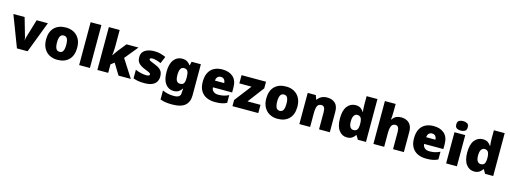

<svg xmlns="http://www.w3.org/2000/svg" viewBox="-7 -1912 8736 3288"><g transform="rotate(15 4360.5 -268.0)"><path d="M211 0 0 -553H199L293 -226Q295 -222 298.5 -204Q302 -186 302 -170H305Q305 -187 308.5 -202Q312 -217 314 -225L412 -553H611L400 0Z M1205 -278Q1205 -139 1131 -64.5Q1057 10 928 10Q848 10 786 -23.5Q724 -57 688.5 -121.5Q653 -186 653 -278Q653 -415 727 -489Q801 -563 931 -563Q1011 -563 1072.5 -530Q1134 -497 1169.5 -433.5Q1205 -370 1205 -278ZM847 -278Q847 -207 866 -169.5Q885 -132 930 -132Q974 -132 992.5 -169.5Q1011 -207 1011 -278Q1011 -349 992.5 -385Q974 -421 929 -421Q886 -421 866.5 -385Q847 -349 847 -278Z M1505 0H1314V-760H1505Z M1829 -461Q1829 -427 1826 -386Q1823 -345 1818 -311H1822Q1833 -328 1850.5 -354Q1868 -380 1881 -397L2005 -553H2218L2026 -318L2230 0H2012L1891 -198L1829 -151V0H1637V-760H1829Z M2707 -170Q2707 -118 2683.5 -77Q2660 -36 2608.5 -13Q2557 10 2473 10Q2414 10 2367.5 3.5Q2321 -3 2273 -21V-174Q2326 -150 2380 -139.5Q2434 -129 2465 -129Q2527 -129 2527 -157Q2527 -169 2517 -178Q2507 -187 2481.5 -198Q2456 -209 2409 -228Q2340 -257 2306 -294.5Q2272 -332 2272 -400Q2272 -481 2334.5 -522Q2397 -563 2500 -563Q2555 -563 2603 -551Q2651 -539 2703 -516L2651 -393Q2610 -412 2568 -423Q2526 -434 2501 -434Q2454 -434 2454 -411Q2454 -401 2462.5 -393Q2471 -385 2495 -375Q2519 -365 2565 -346Q2613 -327 2644.5 -304.5Q2676 -282 2691.5 -250.5Q2707 -219 2707 -170Z M2990 -563Q3048 -563 3083.5 -540.5Q3119 -518 3141 -485H3145L3159 -553H3324V1Q3324 118 3251.5 179Q3179 240 3029 240Q2962 240 2911 233Q2860 226 2813 208V49Q2863 70 2908 80.5Q2953 91 3018 91Q3133 91 3133 9V-1Q3133 -30 3139 -70H3133Q3114 -37 3079 -13.5Q3044 10 2987 10Q2899 10 2844 -63Q2789 -136 2789 -276Q2789 -416 2845 -489.5Q2901 -563 2990 -563ZM3062 -415Q2983 -415 2983 -273Q2983 -201 3003 -169.5Q3023 -138 3065 -138Q3112 -138 3130 -167.5Q3148 -197 3148 -256V-279Q3148 -344 3130.5 -379.5Q3113 -415 3062 -415Z M3705 -563Q3826 -563 3896 -500Q3966 -437 3966 -310V-225H3625Q3627 -182 3657.5 -154Q3688 -126 3746 -126Q3798 -126 3841 -136Q3884 -146 3930 -168V-31Q3890 -10 3842.5 0Q3795 10 3723 10Q3639 10 3573.5 -19.5Q3508 -49 3470 -112Q3432 -175 3432 -273Q3432 -373 3466.5 -437Q3501 -501 3562.5 -532Q3624 -563 3705 -563ZM3712 -433Q3678 -433 3655.5 -412Q3633 -391 3629 -345H3793Q3792 -382 3771.5 -407.5Q3751 -433 3712 -433Z M4490 0H4032V-109L4261 -407H4045V-553H4479V-435L4260 -146H4490Z M5109 -278Q5109 -139 5035 -64.5Q4961 10 4832 10Q4752 10 4690 -23.5Q4628 -57 4592.5 -121.5Q4557 -186 4557 -278Q4557 -415 4631 -489Q4705 -563 4835 -563Q4915 -563 4976.5 -530Q5038 -497 5073.5 -433.5Q5109 -370 5109 -278ZM4751 -278Q4751 -207 4770 -169.5Q4789 -132 4834 -132Q4878 -132 4896.5 -169.5Q4915 -207 4915 -278Q4915 -349 4896.5 -385Q4878 -421 4833 -421Q4790 -421 4770.5 -385Q4751 -349 4751 -278Z M5564 -563Q5650 -563 5704 -515Q5758 -467 5758 -360V0H5567V-302Q5567 -357 5551 -385Q5535 -413 5500 -413Q5446 -413 5427.5 -369Q5409 -325 5409 -242V0H5218V-553H5362L5388 -480H5395Q5421 -519 5463.5 -541Q5506 -563 5564 -563Z M6060 10Q5975 10 5919.5 -63Q5864 -136 5864 -276Q5864 -418 5920.5 -490.5Q5977 -563 6067 -563Q6123 -563 6156.5 -540Q6190 -517 6212 -482H6216Q6212 -503 6209.5 -540Q6207 -577 6207 -612V-760H6399V0H6255L6214 -70H6207Q6187 -37 6152 -13.5Q6117 10 6060 10ZM6138 -141Q6184 -141 6203 -170Q6222 -199 6223 -259V-274Q6223 -339 6204.5 -374Q6186 -409 6136 -409Q6102 -409 6079.5 -376Q6057 -343 6057 -273Q6057 -204 6079.5 -172.5Q6102 -141 6138 -141Z M6722 -652Q6722 -591 6719 -549Q6716 -507 6714 -485H6723Q6750 -528 6788 -545.5Q6826 -563 6875 -563Q6930 -563 6974 -542Q7018 -521 7044.5 -476.5Q7071 -432 7071 -360V0H6879V-302Q6879 -413 6813 -413Q6761 -413 6741.5 -369Q6722 -325 6722 -243V0H6531V-760H6722Z M7450 -563Q7571 -563 7641 -500Q7711 -437 7711 -310V-225H7370Q7372 -182 7402.5 -154Q7433 -126 7491 -126Q7543 -126 7586 -136Q7629 -146 7675 -168V-31Q7635 -10 7587.5 0Q7540 10 7468 10Q7384 10 7318.5 -19.5Q7253 -49 7215 -112Q7177 -175 7177 -273Q7177 -373 7211.5 -437Q7246 -501 7307.5 -532Q7369 -563 7450 -563ZM7457 -433Q7423 -433 7400.5 -412Q7378 -391 7374 -345H7538Q7537 -382 7516.5 -407.5Q7496 -433 7457 -433Z M7916 -776Q7957 -776 7987.5 -759Q8018 -742 8018 -691Q8018 -642 7987.5 -624.5Q7957 -607 7916 -607Q7874 -607 7844.5 -624.5Q7815 -642 7815 -691Q7815 -742 7844.5 -759Q7874 -776 7916 -776ZM8011 -553V0H7820V-553Z M8316 10Q8231 10 8175.5 -63Q8120 -136 8120 -276Q8120 -418 8176.5 -490.5Q8233 -563 8323 -563Q8379 -563 8412.5 -540Q8446 -517 8468 -482H8472Q8468 -503 8465.5 -540Q8463 -577 8463 -612V-760H8655V0H8511L8470 -70H8463Q8443 -37 8408 -13.5Q8373 10 8316 10ZM8394 -141Q8440 -141 8459 -170Q8478 -199 8479 -259V-274Q8479 -339 8460.5 -374Q8442 -409 8392 -409Q8358 -409 8335.5 -376Q8313 -343 8313 -273Q8313 -204 8335.5 -172.5Q8358 -141 8394 -141Z"/></g></svg>

Font: Noto Sans Cherokee Black
Style: Regular
Weight: 900
Designer: Monotype Design Team
Foundry: Monotype Imaging Inc.
Version: Version 2.001; ttfautohint (v1.8.4.7-5d5b)